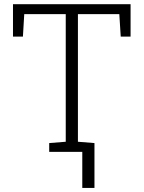

<svg xmlns="http://www.w3.org/2000/svg" viewBox="-20 -731 693 924"><path d="M216.8 0V-42.5L296.4 -48.8V-663.1H96.7L90.3 -554.7H42.5V-710.9H608.4V-554.7H561L554.2 -663.1H355V-48.8L434.6 -42.5V0ZM376 173.3V-30.8H434.6V173.3Z"/></svg>

Font: Roboto Slab LO Light
Style: Regular
Weight: 300
Designer: Google
Version: Version 2.000